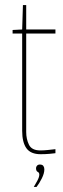

<svg xmlns="http://www.w3.org/2000/svg" viewBox="-20 -612 252 762"><path d="M141 0Q102 0 85 -23.5Q68 -47 68 -93V-479H30V-493L68 -495L71 -592H84V-495H200V-479H84V-88Q84 -60 95 -37.5Q106 -15 140 -15Q154 -15 168 -16.5Q182 -18 200 -20V-4Q193 -3 176.5 -1.5Q160 0 141 0ZM114 130Q119 122 127.5 106.5Q136 91 136 81Q136 73 129.5 70Q123 67 123 55Q123 50 127 45.5Q131 41 138 41Q148 41 152 46.5Q156 52 156 60Q156 76 146 96Q136 116 125 130Z"/></svg>

Font: Alumni Sans Pinstripe
Style: Regular
Weight: 400
Designer: Robert E. Leuschke
Foundry: Robert E. Leuschke
Version: Version 1.010; ttfautohint (v1.8.4.7-5d5b)